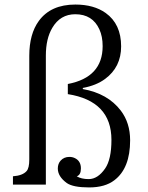

<svg xmlns="http://www.w3.org/2000/svg" viewBox="-20 -800 640 832"><path d="M36.1 0V-36.1Q78.1 -39.1 95.2 -58.6Q106.9 -71.3 106.9 -108.9V-558.1Q106.9 -652.8 148.4 -709.5Q200.2 -780.3 306.6 -780.3Q386.7 -780.3 438 -743.7Q504.9 -695.8 504.9 -599.1Q504.9 -509.3 435.5 -458Q397.5 -429.7 338.9 -418.9V-414.1Q446.8 -395 503.4 -320.8Q543.9 -267.6 543.9 -191.9Q543.9 -70.8 475.6 -19Q435.1 12.2 366.2 12.2Q296.9 12.2 269.5 -6.8Q230.5 -35.2 230.5 -69.8Q230.5 -90.3 242.7 -104Q257.3 -120.1 280.8 -120.1Q293.9 -120.1 304.7 -114.7Q330.6 -102.1 330.6 -70.3Q330.6 -41.5 312.5 -36.1Q332 -23.9 364.3 -23.9Q403.8 -23.9 435.5 -69.8Q462.9 -109.4 462.9 -193.8Q462.9 -362.3 273.9 -392.1V-436Q424.8 -464.8 424.8 -600.1Q424.8 -642.1 410.6 -672.9Q380.9 -738.3 306.2 -738.3Q241.2 -738.3 206.5 -679.2Q178.7 -632.3 178.7 -559.1V0Z"/></svg>

Font: BIZ UDPMincho
Style: Regular
Weight: 400
Designer: TypeBank Co., Ltd.
Foundry: Morisawa Inc.
Version: Version 1.06